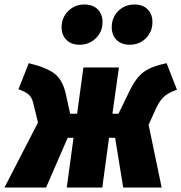

<svg xmlns="http://www.w3.org/2000/svg" viewBox="-52 -834 807 854"><path d="M735 -435Q698 -422 679 -405.5Q660 -389 644 -356L609 -279L667 0H496L460 -221H433L403 0H245L275 -221H249L153 0H-32L117 -289L96 -375Q90 -400 76 -413Q62 -426 30 -437L76 -553Q155 -534 190.5 -506.5Q226 -479 240 -419L260 -328H291L319 -534H477L448 -328H475L528 -437Q554 -489 587.5 -514Q621 -539 689 -553ZM222 -713Q222 -756 251.5 -785Q281 -814 323 -814Q361 -814 382.5 -792.5Q404 -771 404 -736Q404 -693 374.5 -664Q345 -635 302 -635Q265 -635 243.5 -656.5Q222 -678 222 -713ZM445 -713Q445 -756 474 -785Q503 -814 546 -814Q583 -814 604.5 -792.5Q626 -771 626 -736Q626 -693 597 -664Q568 -635 525 -635Q488 -635 466.5 -656.5Q445 -678 445 -713Z"/></svg>

Font: Fira Sans Condensed Black
Style: Italic
Weight: 900
Width: 3
Italic angle: -8°
Designer: Carrois Corporate & Edenspiekermann AG
Foundry: Carrois Corporate GbR & Edenspiekermann AG
Version: Version 4.203